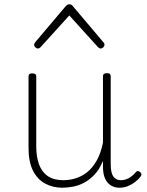

<svg xmlns="http://www.w3.org/2000/svg" viewBox="-20 -856 686 895"><path d="M270 19Q227 19 191 0Q155 -19 134 -60Q113 -101 113 -166V-499Q113 -507 117 -510.5Q121 -514 130 -514Q140 -514 144.5 -510.5Q149 -507 149 -499V-174Q149 -125 162 -89.5Q175 -54 203 -35Q231 -16 275 -16Q305 -16 333.5 -25Q362 -34 387 -54Q412 -74 431 -108Q450 -142 460 -191V-500Q460 -508 464.5 -511.5Q469 -515 479 -515Q488 -515 492 -511.5Q496 -508 496 -500V-91Q496 -68 500.5 -51Q505 -34 516 -25Q527 -16 544 -16Q555 -16 566 -19.5Q577 -23 588.5 -30.5Q600 -38 611 -51Q616 -58 621.5 -58.5Q627 -59 633 -54Q638 -50 639 -44.5Q640 -39 636 -34Q625 -19 609 -7Q593 5 575 12Q557 19 538 19Q520 19 506 13Q492 7 481.5 -5Q471 -17 465.5 -35.5Q460 -54 460 -79V-106Q444 -67 421 -42.5Q398 -18 372.5 -4.5Q347 9 320.5 14Q294 19 270 19ZM157 -630Q150 -630 144.5 -635.5Q139 -641 139 -648Q139 -650 140.5 -653Q142 -656 144 -659L287 -828Q292 -833 295.5 -834.5Q299 -836 303 -836Q307 -836 311 -834.5Q315 -833 319 -828L462 -659Q465 -656 466 -653Q467 -650 467 -648Q467 -641 461.5 -635.5Q456 -630 449 -630Q445 -630 442.5 -632Q440 -634 437 -636L303 -784L169 -636Q167 -634 164 -632Q161 -630 157 -630Z"/></svg>

Font: Playwrite US Modern Thin
Style: Regular
Weight: 250
Designer: Veronika Burian, José Scaglione
Foundry: TypeTogether
Version: Version 1.003